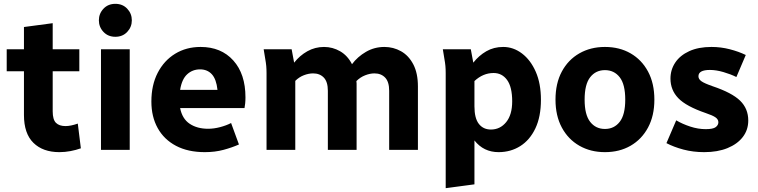

<svg xmlns="http://www.w3.org/2000/svg" viewBox="-20 -782 3958 1002"><path d="M15 -410V-525H105V-641L255 -661V-525H394V-410H255V-201Q255 -158 272 -141Q289 -124 322 -124Q349 -124 386 -137L402 -8Q377 1 348 6.5Q319 12 290 12Q204 12 154.5 -36.5Q105 -85 105 -182V-410Z M496 -676Q496 -711 520 -736.5Q544 -762 582 -762Q620 -762 644 -736.5Q668 -711 668 -676Q668 -641 644 -615.5Q620 -590 582 -590Q544 -590 520 -615.5Q496 -641 496 -676ZM507 0V-525H657V0Z M770 -252Q770 -338 803 -402Q836 -466 894 -501.5Q952 -537 1027 -537Q1134 -537 1197.5 -466.5Q1261 -396 1261 -274Q1261 -257 1259.5 -242Q1258 -227 1256 -218H920Q931 -162 970 -136Q1009 -110 1066 -110Q1096 -110 1128.5 -118.5Q1161 -127 1186 -140L1227 -28Q1191 -12 1146.5 0Q1102 12 1049 12Q961 12 898.5 -21Q836 -54 803 -113.5Q770 -173 770 -252ZM1024 -420Q985 -420 957 -394.5Q929 -369 920 -313H1115Q1109 -369 1085.5 -394.5Q1062 -420 1024 -420Z M1356 -525H1502L1515 -455Q1544 -492 1584 -514.5Q1624 -537 1671 -537Q1716 -537 1755 -514.5Q1794 -492 1817 -447Q1846 -486 1890 -511.5Q1934 -537 1986 -537Q2033 -537 2073 -514.5Q2113 -492 2137 -446Q2161 -400 2161 -331V0H2011V-308Q2011 -355 1990 -377Q1969 -399 1934 -399Q1911 -399 1885.5 -389Q1860 -379 1840 -359Q1841 -352 1841 -345.5Q1841 -339 1841 -331V0H1691V-308Q1691 -355 1670 -377Q1649 -399 1614 -399Q1591 -399 1566 -389.5Q1541 -380 1521 -360V0H1371V-400Q1371 -421 1369.5 -437.5Q1368 -454 1364 -476Z M2291 -525H2437L2450 -455Q2479 -492 2518 -514.5Q2557 -537 2606 -537Q2659 -537 2704 -503Q2749 -469 2776 -407.5Q2803 -346 2803 -261Q2803 -173 2774 -112Q2745 -51 2695 -19.5Q2645 12 2582 12Q2504 12 2456 -49V180L2306 200V-400Q2306 -421 2304.5 -437.5Q2303 -454 2299 -476ZM2456 -227Q2456 -165 2479 -135.5Q2502 -106 2542 -106Q2590 -106 2621.5 -144.5Q2653 -183 2653 -253Q2653 -328 2626.5 -364.5Q2600 -401 2556 -401Q2501 -401 2456 -359Z M2879 -262Q2879 -347 2912 -408.5Q2945 -470 3003.5 -503.5Q3062 -537 3137 -537Q3213 -537 3271 -503.5Q3329 -470 3362 -408.5Q3395 -347 3395 -262Q3395 -178 3362 -116.5Q3329 -55 3271 -21.5Q3213 12 3137 12Q3062 12 3003.5 -21.5Q2945 -55 2912 -116.5Q2879 -178 2879 -262ZM3031 -262Q3031 -183 3060 -146Q3089 -109 3137 -109Q3185 -109 3214 -146Q3243 -183 3243 -262Q3243 -342 3214 -379Q3185 -416 3137 -416Q3089 -416 3060 -379Q3031 -342 3031 -262Z M3458 -35 3509 -154Q3541 -135 3582 -121.5Q3623 -108 3663 -108Q3701 -108 3715 -118.5Q3729 -129 3729 -144Q3729 -159 3714 -169.5Q3699 -180 3663 -192Q3561 -227 3520 -269.5Q3479 -312 3479 -372Q3479 -418 3504 -455.5Q3529 -493 3577 -515Q3625 -537 3693 -537Q3742 -537 3788.5 -525Q3835 -513 3872 -495L3823 -380Q3793 -395 3755 -406Q3717 -417 3685 -417Q3625 -417 3625 -384Q3625 -369 3640.5 -358Q3656 -347 3699 -332Q3800 -298 3842.5 -256.5Q3885 -215 3885 -153Q3885 -104 3856.5 -67Q3828 -30 3776.5 -9Q3725 12 3655 12Q3597 12 3546.5 -1.5Q3496 -15 3458 -35Z"/></svg>

Font: Radio Canada
Style: Bold
Weight: 700
Designer: Charles Daoud, Etienne Aubert Bonn, Alexandre Saumier Demers, Jacques Le Bailly
Foundry: Radio-Canada
Version: Version 2.104; ttfautohint (v1.8.4.7-5d5b);gftools[0.9.28.de